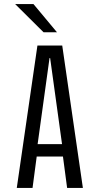

<svg xmlns="http://www.w3.org/2000/svg" viewBox="-20 -924 490 944"><path d="M387.5 0H310L289.5 -154.5H160.5L140 0H62.5L164 -700H286ZM223.5 -638.5 165 -215.5H285L226.5 -638.5ZM194 -765.5 54.5 -904H144.5L260 -765.5Z"/></svg>

Font: Trispace Condensed Light
Style: Regular
Weight: 300
Width: 3
Designer: Tyler Finck
Foundry: Etcetera Type Company
Version: Version 1.210; ttfautohint (v1.8.3)